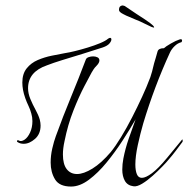

<svg xmlns="http://www.w3.org/2000/svg" viewBox="-20 -673 691 705"><path d="M67 -145Q54 -145 45 -151Q41 -153 43 -156.5Q45 -160 49 -157Q58 -152 70 -160Q82 -168 90.5 -186.5Q99 -205 99 -228Q99 -243 95 -256Q91 -271 84.5 -284.5Q78 -298 73 -312Q67 -329 64.5 -343Q62 -357 62 -370Q62 -402 78 -422Q94 -442 118.5 -452.5Q143 -463 170 -468.5Q197 -474 219 -478Q233 -480 255.5 -485.5Q278 -491 302.5 -498.5Q327 -506 347.5 -514.5Q368 -523 377 -531Q382 -534 384 -534Q389 -534 389 -528Q389 -522 382 -513.5Q375 -505 358 -499Q322 -487 282.5 -475Q243 -463 209 -452.5Q175 -442 152 -433Q83 -409 83 -349Q83 -330 91.5 -309.5Q100 -289 110.5 -270Q121 -251 126 -234Q129 -222 129 -212Q129 -181 108.5 -163Q88 -145 67 -145ZM241 12Q198 12 182 -14.5Q166 -41 166 -76Q166 -102 172 -128Q178 -154 185 -173Q211 -245 240 -315Q269 -385 295 -454Q297 -460 305 -463Q313 -466 322 -466Q331 -466 338 -462.5Q345 -459 345 -451Q345 -442 334 -431Q328 -425 324 -419Q320 -413 316 -406Q309 -393 289.5 -356Q270 -319 249.5 -267Q229 -215 217 -155Q211 -128 211 -106Q211 -70 225 -52Q239 -34 263 -34Q287 -34 319.5 -54Q352 -74 387 -115Q404 -136 424.5 -169.5Q445 -203 465 -242Q485 -281 502 -318Q519 -355 529 -382Q531 -386 532 -389.5Q533 -393 534 -396Q539 -411 542 -425Q545 -439 552 -461Q555 -472 558.5 -484Q562 -496 582 -496Q588 -502 607 -513Q626 -524 639 -528Q641 -529 643 -529Q649 -529 648.5 -524Q648 -519 646 -518Q633 -515 621.5 -504Q610 -493 604 -480Q547 -356 506 -220Q495 -182 486 -140.5Q477 -99 477 -69Q477 -47 482.5 -33.5Q488 -20 501 -20Q515 -20 538 -37Q561 -54 594 -94L649 -161Q649 -162 649.5 -161.5Q650 -161 650 -160Q652 -155 650 -152Q638 -136 626 -120Q614 -104 600 -88Q593 -79 576.5 -62Q560 -45 540.5 -27.5Q521 -10 502 1.5Q483 13 470 11Q448 8 438.5 -9Q429 -26 429 -50Q429 -60 430 -70.5Q431 -81 433 -91Q440 -127 452.5 -163.5Q465 -200 478 -235Q458 -200 430.5 -157.5Q403 -115 371.5 -76.5Q340 -38 306.5 -13Q273 12 241 12ZM546 -573Q546 -570 535.5 -574.5Q525 -579 509.5 -587Q494 -595 478 -601Q463 -608 453.5 -611.5Q444 -615 433 -621Q417 -629 417 -636V-638Q417 -651 429 -653Q432 -653 438 -651L481 -622Q517 -599 531 -588.5Q545 -578 546 -573Z"/></svg>

Font: Grey Qo
Style: Regular
Weight: 400
Designer: Robert E. Leuschke
Foundry: Robert E. Leuschke
Version: Version 2.010